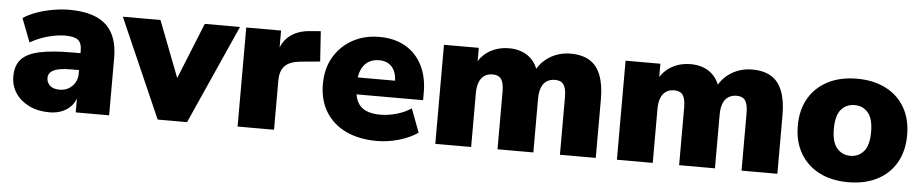

<svg xmlns="http://www.w3.org/2000/svg" viewBox="-36 -722 4562 950"><g transform="rotate(5 2245.5 -247.5)"><path d="M223 11Q166 11 122.5 -10Q79 -31 54.5 -67.5Q30 -104 30 -151Q30 -205 58 -236Q86 -267 148 -280.5Q210 -294 313 -294H368V-210H313Q284 -210 262.5 -207Q241 -204 227 -197.5Q213 -191 206 -181Q199 -171 199 -158Q199 -135 215.5 -120Q232 -105 263 -105Q288 -105 307.5 -116Q327 -127 339 -146.5Q351 -166 351 -192V-308Q351 -344 332.5 -359Q314 -374 269 -374Q231 -374 185 -362Q139 -350 95 -325L50 -442Q76 -460 114.5 -474Q153 -488 196.5 -495.5Q240 -503 277 -503Q359 -503 412.5 -479.5Q466 -456 492.5 -407.5Q519 -359 519 -283V0H353V-93H359Q354 -61 336 -38Q318 -15 289 -2Q260 11 223 11Z M760 0 544 -492H731L855 -170H821L951 -492H1126L906 0Z M1157 0V-492H1330V-371H1320Q1330 -431 1370.5 -464.5Q1411 -498 1477 -502L1526 -506L1536 -356L1439 -347Q1386 -342 1362 -317.5Q1338 -293 1338 -245V0Z M1850 11Q1760 11 1694.5 -20.5Q1629 -52 1594 -110Q1559 -168 1559 -247Q1559 -323 1592.5 -380.5Q1626 -438 1684.5 -470.5Q1743 -503 1818 -503Q1893 -503 1947 -472Q2001 -441 2030.5 -383.5Q2060 -326 2060 -249V-210H1708V-294H1930L1914 -281Q1914 -335 1891 -361.5Q1868 -388 1826 -388Q1795 -388 1772.5 -373.5Q1750 -359 1738 -331Q1726 -303 1726 -261V-252Q1726 -205 1739.5 -176Q1753 -147 1782 -133.5Q1811 -120 1855 -120Q1893 -120 1934.5 -131.5Q1976 -143 2008 -165L2052 -48Q2014 -21 1959 -5Q1904 11 1850 11Z M2139 0V-492H2312V-406H2301Q2315 -436 2338 -457.5Q2361 -479 2392.5 -491Q2424 -503 2462 -503Q2516 -503 2554.5 -477Q2593 -451 2610 -398H2596Q2619 -447 2665 -475Q2711 -503 2767 -503Q2825 -503 2862 -480.5Q2899 -458 2917.5 -410.5Q2936 -363 2936 -291V0H2758V-286Q2758 -329 2745 -348Q2732 -367 2702 -367Q2678 -367 2660.5 -355.5Q2643 -344 2634.5 -321.5Q2626 -299 2626 -267V0H2448V-286Q2448 -329 2435 -348Q2422 -367 2392 -367Q2368 -367 2351 -355.5Q2334 -344 2325.5 -321.5Q2317 -299 2317 -267V0Z M3041 0V-492H3214V-406H3203Q3217 -436 3240 -457.5Q3263 -479 3294.5 -491Q3326 -503 3364 -503Q3418 -503 3456.5 -477Q3495 -451 3512 -398H3498Q3521 -447 3567 -475Q3613 -503 3669 -503Q3727 -503 3764 -480.5Q3801 -458 3819.5 -410.5Q3838 -363 3838 -291V0H3660V-286Q3660 -329 3647 -348Q3634 -367 3604 -367Q3580 -367 3562.5 -355.5Q3545 -344 3536.5 -321.5Q3528 -299 3528 -267V0H3350V-286Q3350 -329 3337 -348Q3324 -367 3294 -367Q3270 -367 3253 -355.5Q3236 -344 3227.5 -321.5Q3219 -299 3219 -267V0Z M4190 11Q4108 11 4047 -20Q3986 -51 3952 -109Q3918 -167 3918 -246Q3918 -326 3952 -383.5Q3986 -441 4047 -472Q4108 -503 4190 -503Q4272 -503 4333 -472Q4394 -441 4427.5 -383.5Q4461 -326 4461 -246Q4461 -167 4427.5 -109Q4394 -51 4333 -20Q4272 11 4190 11ZM4190 -120Q4230 -120 4256 -150Q4282 -180 4282 -246Q4282 -313 4256 -342.5Q4230 -372 4190 -372Q4149 -372 4123 -342.5Q4097 -313 4097 -246Q4097 -180 4123 -150Q4149 -120 4190 -120Z"/></g></svg>

Font: Nunito Sans 12pt ExtraLight Black
Style: Regular
Weight: 900
Version: Version 3.101;gftools[0.9.27]